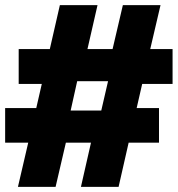

<svg xmlns="http://www.w3.org/2000/svg" viewBox="-20 -727 691 747"><path d="M89.8 -171.9H0V-306.6H121.1L142.6 -400.4H52.7V-536.1H173.8L212.9 -707H359.4L320.3 -536.1H418L458 -707H604.5L564.5 -536.1H651.4V-400.4H533.2L511.7 -306.6H598.6V-171.9H480.5L441.4 0H294.9L334 -171.9H236.3L196.3 0H49.8ZM374 -296.9 400.4 -411.1H280.3L254.9 -296.9Z"/></svg>

Font: Wanted Sans Black
Style: Regular
Weight: 900
Designer: Original Design by Kil Hyung-jin and Kang Hanbin, Wanted Lab, Inc; Hangeul from Source Han Sans by Jang Soo-young and Ka
Foundry: Wanted Lab, Inc.
Version: Version 1.003